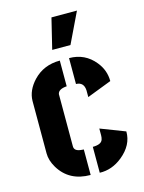

<svg xmlns="http://www.w3.org/2000/svg" viewBox="-116 -832 677 902"><g transform="rotate(-15 222.5 -381.0)"><path d="M188.5 -614.3 224.6 -762.7H348.6L277.3 -614.3ZM37.1 -151.4V-407.2Q38.1 -458 80.1 -502.9Q130.9 -556.6 210 -556.6V-431.6Q168.9 -428.7 165 -405.3V-151.4Q165 -127.9 199.2 -125Q205.1 -124 210.9 -124V0Q107.4 0 58.6 -81.1Q37.1 -117.2 37.1 -151.4ZM254.9 -430.7V-556.6Q332 -556.6 379.9 -497.1Q414.1 -455.1 414.1 -402.3L294.9 -356.4V-388.7Q293 -429.7 254.9 -430.7ZM254.9 1V-125Q296.9 -125 303.7 -147.5Q306.6 -156.2 306.6 -168V-200.2L425.8 -154.3Q426.8 -87.9 365.2 -38.1Q314.5 2.9 254.9 1Z"/></g></svg>

Font: Post No Bills Colombo
Style: ExtraBold
Weight: 900
Designer: Kosala Senevirathne, Siva Puranthara, Lasantha Premarathna, Tharique Azeez
Foundry: Mooniak
Version: Version 1.220 ; ttfautohint (v1.5)